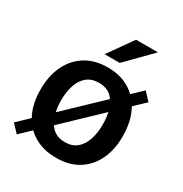

<svg xmlns="http://www.w3.org/2000/svg" viewBox="-170 -851 941 989"><g transform="rotate(30 300.0 -356.5)"><path d="M571.5 -476 66.5 6.5 23 -39.5 528.5 -522ZM301 10Q227 10 172.2 -21.8Q117.5 -53.5 87.2 -113Q57 -172.5 57 -256Q57 -337 86.2 -398Q115.5 -459 170.2 -493Q225 -527 301.5 -527Q376 -527 430.2 -494.5Q484.5 -462 514.5 -401.5Q544.5 -341 544.5 -256Q544.5 -177.5 516 -117.8Q487.5 -58 433.5 -24Q379.5 10 301 10ZM301.5 -82.5Q343.5 -82.5 371 -105.5Q398.5 -128.5 411.8 -168.5Q425 -208.5 425 -259.5Q425 -307 413 -347Q401 -387 374 -411.2Q347 -435.5 301.5 -435.5Q259 -435.5 231.2 -413.2Q203.5 -391 190 -351.2Q176.5 -311.5 176.5 -259.5Q176.5 -212.5 188.8 -172.2Q201 -132 228.5 -107.2Q256 -82.5 301.5 -82.5ZM355 -723H485L342 -577.5H252Z"/></g></svg>

Font: Public Sans SemiBold
Style: Regular
Weight: 600
Designer: The Public Sans Project Authors: Dan O. Williams and USWDS (Libre Franklin designed by Pablo Impallari and Rodrigo Fuenz
Version: Version 1.007